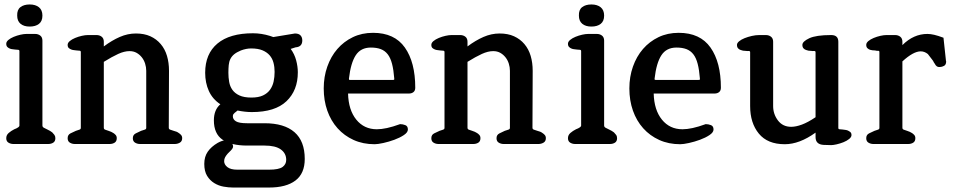

<svg xmlns="http://www.w3.org/2000/svg" viewBox="-20 -645 4325 860"><path d="M113 -526Q87 -526 72 -538.5Q57 -551 57 -575Q56 -601 71.5 -613Q87 -625 113 -625Q139 -625 154.5 -612.5Q170 -600 170 -575Q170 -550 154.5 -538Q139 -526 113 -526ZM196 0H40Q28 0 18 -6Q8 -12 8 -26Q8 -40 19 -49.5Q30 -59 44 -66Q49 -68 53.5 -70Q58 -72 62 -75Q67 -79 67 -82V-416Q67 -422 60.5 -422Q54 -422 48 -423Q42 -424 36 -424.5Q30 -425 25 -427Q19 -429 13.5 -434Q8 -439 8 -449Q8 -458 17.5 -466Q27 -474 41.5 -480Q56 -486 71.5 -489.5Q87 -493 99 -493H137Q151 -493 160.5 -485.5Q170 -478 170 -463V-83Q170 -76 177 -72.5Q184 -69 192 -65Q205 -59 214 -52Q219 -47 223.5 -41Q228 -35 228 -26Q228 -12 218.5 -6Q209 0 196 0Z M763 0H607Q595 0 585 -6Q575 -12 575 -26Q575 -41 588 -47.5Q601 -54 612 -59Q620 -62 627.5 -64Q635 -66 635 -72V-328Q635 -344 630 -360Q625 -376 615 -388.5Q605 -401 591.5 -408.5Q578 -416 560 -416Q537 -416 509.5 -403.5Q482 -391 445 -368V-73Q445 -66 451.5 -64Q458 -62 466 -59Q479 -55 488 -49Q493 -46 498 -40.5Q503 -35 503 -26Q503 -12 493.5 -6Q484 0 471 0H315Q303 0 293 -6Q283 -12 283 -26Q283 -41 295.5 -47.5Q308 -54 320 -59Q328 -62 335 -64Q342 -66 342 -72V-412Q342 -418 335.5 -418Q329 -418 323 -419Q317 -420 311 -420.5Q305 -421 300 -423Q294 -425 288.5 -429.5Q283 -434 283 -444Q283 -453 292.5 -461Q302 -469 316.5 -475Q331 -481 346.5 -484.5Q362 -488 374 -488H412Q426 -488 435.5 -480.5Q445 -473 445 -458V-437Q481 -464 516.5 -479.5Q552 -495 589 -495Q626 -495 653.5 -482.5Q681 -470 700 -447.5Q719 -425 728 -394.5Q737 -364 737 -328L736 -73Q736 -66 743 -64Q750 -62 758 -59Q772 -56 781 -49Q786 -46 791 -40.5Q796 -35 796 -26Q796 -12 785.5 -6Q775 0 763 0Z M1185 195H1024Q1004 195 981.5 191Q959 187 939.5 175Q920 163 907.5 142.5Q895 122 895 89Q895 57 910.5 34.5Q926 12 955 -5Q977 -17 990 -16Q1003 -16 1013.5 -8Q1024 0 1024 11Q1024 19 1014 29L1000 43Q993 51 988.5 59Q984 67 984 77Q984 92 998.5 103.5Q1013 115 1043 115H1185Q1229 115 1245.5 103Q1262 91 1262 71Q1262 42 1238 24.5Q1214 7 1165 7H1087Q1015 7 976.5 -19.5Q938 -46 938 -106Q938 -153 967 -178Q932 -201 915.5 -237.5Q899 -274 899 -319Q899 -404 954 -450Q1009 -496 1113 -496Q1151 -496 1190 -484L1204 -479L1301 -495Q1318 -495 1326 -486.5Q1334 -478 1334 -464Q1334 -435 1304 -433L1282 -426Q1299 -403 1306.5 -375Q1314 -347 1314 -321Q1314 -240 1263 -191.5Q1212 -143 1108 -143Q1078 -143 1044 -150L1038 -145Q1035 -143 1031 -139.5Q1027 -136 1025 -133Q1023 -129 1023 -124Q1023 -110 1037 -101.5Q1051 -93 1087 -93H1165Q1253 -93 1299 -53Q1345 -13 1345 67Q1345 132 1303.5 163.5Q1262 195 1185 195ZM1105 -428Q1083 -428 1059 -419Q1040 -411 1029 -402Q1018 -393 1012 -381Q1006 -369 1004.5 -353.5Q1003 -338 1003 -319Q1003 -298 1006.5 -278Q1010 -258 1021 -242.5Q1032 -227 1052.5 -217.5Q1073 -208 1106 -208Q1138 -208 1158 -217.5Q1178 -227 1189.5 -243Q1201 -259 1205.5 -279.5Q1210 -300 1210 -323Q1210 -345 1205 -364Q1200 -383 1188 -397Q1176 -411 1156 -419.5Q1136 -428 1105 -428Z M1811 -226H1539Q1541 -152 1576 -109Q1611 -66 1668 -66Q1688 -66 1713.5 -71.5Q1739 -77 1772 -89Q1784 -89 1795.5 -84.5Q1807 -80 1807 -65Q1807 -52 1789 -40Q1771 -28 1746.5 -19Q1722 -10 1697 -4.5Q1672 1 1658 1Q1606 1 1564 -18Q1522 -37 1492 -70.5Q1462 -104 1446 -149.5Q1430 -195 1430 -249Q1430 -301 1446 -346.5Q1462 -392 1491 -425.5Q1520 -459 1560.5 -478.5Q1601 -498 1651 -498Q1747 -498 1793.5 -432Q1840 -366 1840 -252Q1840 -239 1832 -232.5Q1824 -226 1811 -226ZM1641 -432Q1596 -432 1573.5 -397.5Q1551 -363 1543 -293Q1543 -288 1544 -287.5Q1545 -287 1549 -287H1739Q1744 -287 1745 -287.5Q1746 -288 1746 -293Q1743 -332 1736 -359Q1729 -386 1716.5 -402Q1704 -418 1685.5 -425Q1667 -432 1641 -432Z M2392 0H2236Q2224 0 2214 -6Q2204 -12 2204 -26Q2204 -41 2217 -47.5Q2230 -54 2241 -59Q2249 -62 2256.5 -64Q2264 -66 2264 -72V-328Q2264 -344 2259 -360Q2254 -376 2244 -388.5Q2234 -401 2220.5 -408.5Q2207 -416 2189 -416Q2166 -416 2138.5 -403.5Q2111 -391 2074 -368V-73Q2074 -66 2080.5 -64Q2087 -62 2095 -59Q2108 -55 2117 -49Q2122 -46 2127 -40.5Q2132 -35 2132 -26Q2132 -12 2122.5 -6Q2113 0 2100 0H1944Q1932 0 1922 -6Q1912 -12 1912 -26Q1912 -41 1924.5 -47.5Q1937 -54 1949 -59Q1957 -62 1964 -64Q1971 -66 1971 -72V-412Q1971 -418 1964.5 -418Q1958 -418 1952 -419Q1946 -420 1940 -420.5Q1934 -421 1929 -423Q1923 -425 1917.5 -429.5Q1912 -434 1912 -444Q1912 -453 1921.5 -461Q1931 -469 1945.5 -475Q1960 -481 1975.5 -484.5Q1991 -488 2003 -488H2041Q2055 -488 2064.5 -480.5Q2074 -473 2074 -458V-437Q2110 -464 2145.5 -479.5Q2181 -495 2218 -495Q2255 -495 2282.5 -482.5Q2310 -470 2329 -447.5Q2348 -425 2357 -394.5Q2366 -364 2366 -328L2365 -73Q2365 -66 2372 -64Q2379 -62 2387 -59Q2401 -56 2410 -49Q2415 -46 2420 -40.5Q2425 -35 2425 -26Q2425 -12 2414.5 -6Q2404 0 2392 0Z M2629 -526Q2603 -526 2588 -538.5Q2573 -551 2573 -575Q2572 -601 2587.5 -613Q2603 -625 2629 -625Q2655 -625 2670.5 -612.5Q2686 -600 2686 -575Q2686 -550 2670.5 -538Q2655 -526 2629 -526ZM2712 0H2556Q2544 0 2534 -6Q2524 -12 2524 -26Q2524 -40 2535 -49.5Q2546 -59 2560 -66Q2565 -68 2569.5 -70Q2574 -72 2578 -75Q2583 -79 2583 -82V-416Q2583 -422 2576.5 -422Q2570 -422 2564 -423Q2558 -424 2552 -424.5Q2546 -425 2541 -427Q2535 -429 2529.5 -434Q2524 -439 2524 -449Q2524 -458 2533.5 -466Q2543 -474 2557.5 -480Q2572 -486 2587.5 -489.5Q2603 -493 2615 -493H2653Q2667 -493 2676.5 -485.5Q2686 -478 2686 -463V-83Q2686 -76 2693 -72.5Q2700 -69 2708 -65Q2721 -59 2730 -52Q2735 -47 2739.5 -41Q2744 -35 2744 -26Q2744 -12 2734.5 -6Q2725 0 2712 0Z M3180 -226H2908Q2910 -152 2945 -109Q2980 -66 3037 -66Q3057 -66 3082.5 -71.5Q3108 -77 3141 -89Q3153 -89 3164.5 -84.5Q3176 -80 3176 -65Q3176 -52 3158 -40Q3140 -28 3115.5 -19Q3091 -10 3066 -4.5Q3041 1 3027 1Q2975 1 2933 -18Q2891 -37 2861 -70.5Q2831 -104 2815 -149.5Q2799 -195 2799 -249Q2799 -301 2815 -346.5Q2831 -392 2860 -425.5Q2889 -459 2929.5 -478.5Q2970 -498 3020 -498Q3116 -498 3162.5 -432Q3209 -366 3209 -252Q3209 -239 3201 -232.5Q3193 -226 3180 -226ZM3010 -432Q2965 -432 2942.5 -397.5Q2920 -363 2912 -293Q2912 -288 2913 -287.5Q2914 -287 2918 -287H3108Q3113 -287 3114 -287.5Q3115 -288 3115 -293Q3112 -332 3105 -359Q3098 -386 3085.5 -402Q3073 -418 3054.5 -425Q3036 -432 3010 -432Z M3703 5 3669 4Q3633 2 3633 -31V-51Q3561 1 3495 1Q3418 1 3379 -46.5Q3340 -94 3340 -170V-411Q3340 -417 3333.5 -416.5Q3327 -416 3321 -417Q3307 -417 3298 -421Q3291 -423 3286 -428.5Q3281 -434 3281 -444Q3281 -452 3290.5 -460Q3300 -468 3315 -474Q3330 -480 3347.5 -484Q3365 -488 3381 -488H3410Q3424 -488 3433.5 -480.5Q3443 -473 3443 -458V-170Q3443 -134 3464.5 -105.5Q3486 -77 3524 -77Q3545 -77 3572 -87Q3599 -97 3633 -120V-411Q3633 -417 3626.5 -416.5Q3620 -416 3614 -417Q3600 -417 3591 -421Q3584 -423 3579 -428.5Q3574 -434 3574 -444Q3574 -459 3604.5 -473.5Q3635 -488 3703 -488Q3735 -488 3735 -458V-72Q3735 -66 3741 -66Q3747 -66 3753 -65Q3759 -64 3764.5 -63.5Q3770 -63 3776 -61Q3781 -59 3787.5 -54.5Q3794 -50 3794 -40Q3794 -31 3783.5 -22.5Q3773 -14 3758 -8Q3743 -2 3727.5 1.5Q3712 5 3703 5Z M4191 -345Q4181 -344 4175.5 -348.5Q4170 -353 4168 -358Q4166 -360 4165 -362.5Q4164 -365 4162 -367Q4161 -371 4156 -377L4136 -403Q4121 -415 4104 -415Q4071 -415 4022 -370V-73Q4022 -66 4028.5 -64Q4035 -62 4043 -59Q4056 -55 4065 -49Q4070 -46 4075 -40.5Q4080 -35 4080 -26Q4080 -12 4070.5 -6Q4061 0 4048 0H3892Q3880 0 3870 -6Q3860 -12 3860 -26Q3860 -41 3872.5 -47.5Q3885 -54 3897 -59Q3905 -62 3912 -64Q3919 -66 3919 -72V-412Q3919 -418 3912.5 -417.5Q3906 -417 3900 -419Q3887 -419 3877 -422Q3871 -424 3865.5 -429Q3860 -434 3860 -444Q3860 -453 3869.5 -461Q3879 -469 3893.5 -475Q3908 -481 3923.5 -484.5Q3939 -488 3951 -488H3989Q4003 -488 4012.5 -480.5Q4022 -473 4022 -458V-443Q4072 -493 4134 -493Q4148 -493 4165 -489Q4182 -485 4206 -476L4217 -374V-373Q4217 -372 4217.5 -371.5Q4218 -371 4218 -370Q4218 -355 4208.5 -350Q4199 -345 4191 -345Z"/></svg>

Font: Jura
Style: Bold
Weight: 700
Designer: Ed Merritt
Foundry: Ten by Twenty
Version: Version 1.007